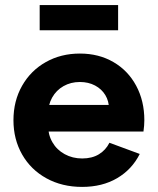

<svg xmlns="http://www.w3.org/2000/svg" viewBox="-20 -731 629 765"><path d="M33.6 -252Q33.6 -328.8 68.1 -389.4Q102.5 -449.9 162.7 -483.7Q222.8 -517.6 298.3 -517.6Q373.7 -517.6 431.9 -483.7Q490.1 -449.9 522.6 -389.4Q555.1 -328.8 555.1 -252Q555.1 -231.3 551.6 -206.9H115.1V-312.9H421.2L414.2 -298Q414.2 -328.1 399.6 -352.2Q385 -376.3 358.7 -390.3Q332.3 -404.3 298.3 -404.3Q262 -404.3 233.1 -387.9Q204.1 -371.5 187.6 -342Q171.2 -312.5 171.2 -273.7V-234.4Q171.2 -194.8 188.8 -164.3Q206.3 -133.9 237.7 -116.8Q269.1 -99.6 307.5 -99.6Q346.7 -99.6 374.1 -116.3Q401.5 -133 416 -162.2L536.8 -117.6Q505.9 -55.9 446.7 -21.1Q387.6 13.7 307.2 13.7Q227.1 13.7 165 -20.6Q102.8 -54.8 68.2 -115.4Q33.6 -176.1 33.6 -252ZM450.6 -610.4H138.1V-710.9H450.6Z"/></svg>

Font: Wanted Sans Variable
Style: Regular
Weight: 400
Designer: Original Design by Kil Hyung-jin and Kang Hanbin, Wanted Lab, Inc; Hangeul from Source Han Sans by Jang Soo-young and Ka
Foundry: Wanted Lab, Inc.
Version: Version 1.003;Glyphs 3.2 (3227)